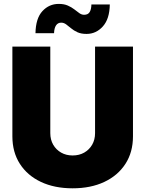

<svg xmlns="http://www.w3.org/2000/svg" viewBox="-20 -970 756 999"><path d="M357.9 9.8Q263.7 9.8 193.1 -23.4Q122.6 -56.6 83.5 -117.4Q44.4 -178.2 44.4 -260.7V-727.5H241.7V-277.3Q241.7 -243.2 256.8 -217Q272 -190.9 298.1 -176Q324.2 -161.1 357.9 -161.1Q392.1 -161.1 418.2 -176Q444.3 -190.9 459.5 -217Q474.6 -243.2 474.6 -277.3V-727.5H671.9V-260.7Q671.9 -178.2 632.6 -117.4Q593.3 -56.6 522.7 -23.4Q452.1 9.8 357.9 9.8ZM430.2 -793.5Q402.3 -793.5 383.1 -802.2Q363.8 -811 349.9 -822.8Q335.9 -834.5 324 -843.3Q312 -852.1 298.3 -852.1Q281.2 -852.1 271.7 -838.1Q262.2 -824.2 261.2 -797.4H164.6Q166 -874.5 200.7 -912.1Q235.4 -949.7 285.6 -949.7Q313 -949.7 332.5 -941.2Q352.1 -932.6 366.5 -921.4Q380.9 -910.2 392.8 -901.6Q404.8 -893.1 417.5 -893.1Q438 -893.1 446.5 -907.2Q455.1 -921.4 455.6 -946.8H551.3Q550.3 -871.6 515.1 -832.5Q480 -793.5 430.2 -793.5Z"/></svg>

Font: Inter 20pt Black
Style: Regular
Weight: 900
Version: Version 4.001;git-66647c0bb